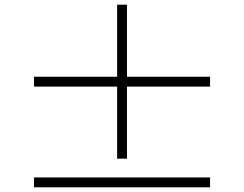

<svg xmlns="http://www.w3.org/2000/svg" viewBox="-20 -808 1040 818"><path d="M521 -132H479V-439H125V-481H479V-788H521V-481H875V-439H521ZM125 -52H875V-10H125Z"/></svg>

Font: Noto Serif HK ExtraLight
Style: Regular
Weight: 200
Designer: Ryoko NISHIZUKA 西塚涼子 (kana & ideographs); Frank Grießhammer (Latin, Greek & Cyrillic); Wenlong ZHANG 张文龙 (bopomofo); San
Foundry: Adobe
Version: Version 2.002-H1;hotconv 1.1.0;makeotfexe 2.6.0